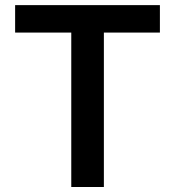

<svg xmlns="http://www.w3.org/2000/svg" viewBox="-20 -748 700 768"><path d="M40.5 -617.7V-727.5H619.6V-617.7H395.5V0H265.1V-617.7Z"/></svg>

Font: Inter SemiBold
Style: Regular
Weight: 600
Designer: Rasmus Andersson
Foundry: rsms
Version: Version 4.001;git-9221beed3